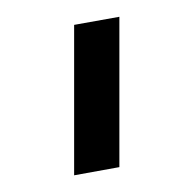

<svg xmlns="http://www.w3.org/2000/svg" viewBox="-20 -710 232 230"><path d="M123 -509.8V-689.9L68.8 -680.2V-500Z"/></svg>

Font: Comic Neue Angular
Style: Regular
Weight: 400
Designer: Craig Rozynski
Foundry: Craig Rozynski
Version: Version 2.003